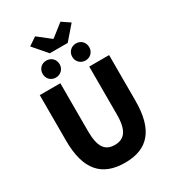

<svg xmlns="http://www.w3.org/2000/svg" viewBox="-266 -1284 1294 1439"><g transform="rotate(-30 381.5 -565.0)"><path d="M384 14C582 14 682 -99 682 -350V-745H510V-331C510 -190 465 -140 384 -140C302 -140 260 -190 260 -331V-745H82V-350C82 -99 185 14 384 14ZM304 -979H459L561 -1097L491 -1144L384 -1060H379L272 -1144L202 -1097ZM253 -798C296 -798 327 -831 327 -871C327 -913 296 -945 253 -945C210 -945 180 -913 180 -871C180 -831 210 -798 253 -798ZM510 -798C553 -798 583 -831 583 -871C583 -913 553 -945 510 -945C467 -945 436 -913 436 -871C436 -831 467 -798 510 -798Z"/></g></svg>

Font: Noto Sans HK Black
Style: Regular
Weight: 900
Designer: Ryoko NISHIZUKA 西塚涼子 (kana, bopomofo & ideographs); Paul D. Hunt (Latin, Greek & Cyrillic); Sandoll Communications 산돌커뮤니
Foundry: Adobe
Version: Version 2.004;hotconv 1.0.118;makeotfexe 2.5.65603